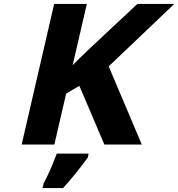

<svg xmlns="http://www.w3.org/2000/svg" viewBox="-20 -734 905 975"><path d="M532 -397 700 0H510L383 -298L316 -259L256 0H90L255 -714H421L349 -403Q412 -467 533.5 -579.5Q655 -692 674 -711L678 -714H865ZM201 199V198Q231 144 266 52L268 46H430L426 65L425 67Q363 152 303 218L300 221H196Z"/></svg>

Font: Passageway
Style: BdIt
Weight: 700
Foundry: Ascender Corporation
Version: Version 1.11